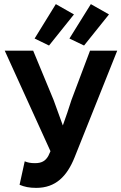

<svg xmlns="http://www.w3.org/2000/svg" viewBox="-20 -900 589 932"><path d="M225 -166 215 -144C201 -118 181 -108 150 -108C128 -108 114 -111 100 -117L75 -3C99 7 122 12 156 12C250 12 305 -44 342 -136L549 -654H417L327 -415C314 -374 300 -332 285 -291L240 -415L141 -654H3ZM388 -679 509 -830 421 -880 317 -713ZM218 -679 339 -830 251 -880 148 -713Z"/></svg>

Font: Source Sans Pro SemBd
Style: Regular
Weight: 700
Designer: Paul D. Hunt
Foundry: Adobe Systems Incorporated
Version: Version 2.020;PS 2.0;hotconv 1.0.86;makeotf.lib2.5.63406